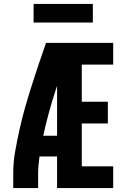

<svg xmlns="http://www.w3.org/2000/svg" viewBox="-20 -952 640 972"><path d="M47 0V-74Q47 -131 57 -187Q67 -243 79.5 -299Q92 -355 107.5 -409.5Q123 -464 140.5 -518.5Q158 -573 176 -627Q194 -681 213 -735H269V-718L332 -699Q293 -592 258 -484Q223 -376 199 -265H269V-160H180Q177 -138 175 -116.5Q173 -95 173 -74V0ZM269 0V-735H553V-625H394V-437H526V-327H394V-110H553V0ZM150 -838V-932H450V-838Z"/></svg>

Font: Iosevka Curly XBdEx
Style: Regular
Weight: 800
Width: 7
Monospace: yes
Designer: Belleve Invis
Foundry: Belleve Invis
Version: Version 11.1.0; ttfautohint (v1.8.3)